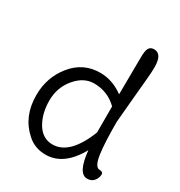

<svg xmlns="http://www.w3.org/2000/svg" viewBox="-180 -883 949 1015"><g transform="rotate(30 294.0 -375.0)"><path d="M424 -228V-387Q365 -445 282 -445Q219 -445 170 -386.5Q121 -328 121 -248.5Q121 -169 156 -111Q191 -55 251 -55Q356 -55 424 -228ZM466 -760Q515 -760 515 -679Q515 -648 511 -607L499 -476Q488 -354 486 -329Q486 -198 495.5 -133.5Q505 -69 530 -64Q556 -64 556 -49Q556 -27 541.5 -8.5Q527 10 500 10Q444 10 431 -124Q357 10 246 10Q180 10 134 -32Q47 -109 47 -239Q47 -348 113 -429Q179 -510 282 -510Q357 -510 424 -461Q426 -647 426 -688Q426 -729 435.5 -744.5Q445 -760 466 -760Z"/></g></svg>

Font: Delius Swash Caps
Style: Regular
Weight: 400
Designer: Natalia Raices
Foundry: Natalia Raices
Version: Version 1.002